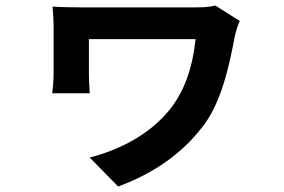

<svg xmlns="http://www.w3.org/2000/svg" viewBox="-20 -580 1040 702"><path d="M767 -560C741 -553 715 -553 688 -553H275C237 -553 198 -554 172 -556C174 -535 176 -507 176 -485V-312C176 -291 174 -265 171 -239H308C306 -266 305 -301 305 -312V-437H695C684 -330 653 -243 597 -175C527 -90 421 -33 308 -4L412 102C546 52 645 -19 720 -116C788 -201 818 -338 838 -445C840 -456 850 -492 857 -503Z"/></svg>

Font: Noto Sans T Chinese Bold
Style: Bold
Weight: 700
Designer: Ryoko NISHIZUKA (kana & ideographs); Paul D. Hunt (Latin, Greek & Cyrillic); Wenlong ZHANG (bopomofo); Sandoll Communica
Foundry: Adobe Systems Incorporated
Version: Version 1.000;PS 1;hotconv 1.0.78;makeotf.lib2.5.61930